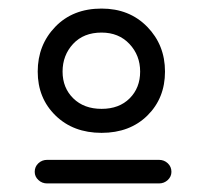

<svg xmlns="http://www.w3.org/2000/svg" viewBox="-20 -559 474 448"><path d="M217 -539Q282 -539 323.5 -496.5Q365 -454 365 -392Q365 -330 324 -289.5Q283 -249 217 -249Q151 -249 109.5 -289.5Q68 -330 68 -392Q68 -454 109 -496.5Q150 -539 217 -539ZM351 -131H90Q78 -131 69.5 -139Q61 -147 61 -158Q61 -170 69.5 -178Q78 -186 90 -186H351Q363 -186 371.5 -178Q380 -170 380 -158Q380 -147 371.5 -139Q363 -131 351 -131ZM217 -483Q175 -483 150.5 -456.5Q126 -430 126 -392Q126 -354 151 -329.5Q176 -305 217 -305Q258 -305 282.5 -329.5Q307 -354 307 -392Q307 -430 282 -456.5Q257 -483 217 -483Z"/></svg>

Font: Hoogli Medium
Style: Regular
Weight: 500
Designer: Anand Singh Naorem
Foundry: Brand New Type
Version: Version 1.00 b007